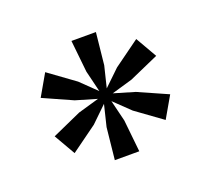

<svg xmlns="http://www.w3.org/2000/svg" viewBox="-72 -743 584 531"><g transform="rotate(-20 219.5 -477.5)"><path d="M245.5 -396 255.3 -301.8H183.3L193.1 -395.6L208.4 -458.5L162.2 -413.8L85.5 -358.2L49.5 -420.7L135.6 -459.3L197.5 -477.1L135.6 -495.3L49.5 -533.8L85.5 -596.4L162.2 -540.7L208.4 -496L193.1 -558.9L183.3 -652.7H255.3L245.5 -558.5L230.2 -496L276.7 -540.7L353.5 -596.4L389.5 -533.8L302.5 -495.3L241.1 -477.5L302.5 -459.3L389.5 -420.7L353.5 -358.2L276.7 -413.8L230.2 -458.5Z"/></g></svg>

Font: Rasa
Style: Regular
Weight: 400
Version: Version 1.000;PS 1.000;hotconv 1.0.88;makeotf.lib2.5.647800;